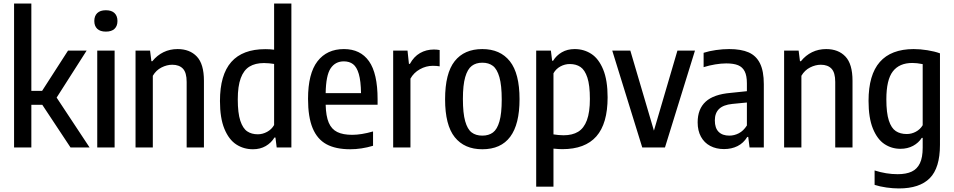

<svg xmlns="http://www.w3.org/2000/svg" viewBox="-20 -828 5356 1078"><path d="M376 0 217.5 -239.5H156V0H59V-808H156V-318H216.5L362 -544H466.5L298 -280L483 0Z M526 0V-544H623.5V0ZM509.5 -710Q509.5 -738.5 526 -754.5Q542.5 -770.5 574.5 -770.5Q606.5 -770.5 623 -754.5Q639.5 -738.5 639.5 -710Q639.5 -682 623 -666.2Q606.5 -650.5 574.5 -650.5Q542.5 -650.5 526 -666.2Q509.5 -682 509.5 -710Z M741 -544H822.5L830 -484.5H835.5Q862 -517.5 898 -535Q934 -552.5 977 -552.5Q1045.5 -552.5 1085.2 -510.5Q1125 -468.5 1125 -374.5V0H1028V-368Q1028 -420.5 1007 -442.5Q986 -464.5 947 -464.5Q917 -464.5 886.8 -449.2Q856.5 -434 838 -402.5V0H741Z M1215 -261Q1215 -408 1278.5 -480Q1342 -552 1469.5 -552Q1495.5 -552 1519 -549V-808H1616V0H1533.5L1526.5 -56H1521Q1503 -26 1472 -8Q1441 10 1400.5 10Q1348 10 1306.5 -17Q1265 -44 1240 -104.5Q1215 -165 1215 -261ZM1519 -126V-469Q1508 -471 1491.8 -472.5Q1475.5 -474 1462.5 -474Q1413 -474 1380.8 -454.2Q1348.5 -434.5 1331.8 -389.5Q1315 -344.5 1315 -270Q1315 -193.5 1329.2 -150.2Q1343.5 -107 1368 -90.5Q1392.5 -74 1427.5 -74Q1454.5 -74 1479.8 -87.8Q1505 -101.5 1519 -126Z M2100 -240H1808.5Q1810 -176 1825.8 -139.2Q1841.5 -102.5 1873.5 -86.8Q1905.5 -71 1957.5 -71Q2008.5 -71 2074.5 -90V-9.5Q2009 10 1946.5 10Q1864.5 10 1812.8 -18.2Q1761 -46.5 1735.2 -108.8Q1709.5 -171 1709.5 -273Q1709.5 -415 1762.5 -483.8Q1815.5 -552.5 1911 -552.5Q2003.5 -552.5 2051.8 -484.2Q2100 -416 2100 -271ZM1808.5 -305H2007Q2006 -373.5 1994.5 -412.8Q1983 -452 1962.2 -467.8Q1941.5 -483.5 1910.5 -483.5Q1862.5 -483.5 1836.2 -444Q1810 -404.5 1808.5 -305Z M2187.5 -544H2268L2276 -469.5H2281.5Q2303.5 -510 2338.2 -530Q2373 -550 2416 -550Q2432.5 -550 2448.5 -547V-455.5Q2433 -458.5 2410 -458.5Q2372 -458.5 2337.5 -439.2Q2303 -420 2284.5 -386.5V0H2187.5Z M2479 -270.5Q2479 -416.5 2532.8 -484.5Q2586.5 -552.5 2688 -552.5Q2788.5 -552.5 2842.8 -484Q2897 -415.5 2897 -271Q2897 10 2688 10Q2587.5 10 2533.2 -57.8Q2479 -125.5 2479 -270.5ZM2797 -269Q2797 -349 2784 -394.5Q2771 -440 2747.5 -458Q2724 -476 2688 -476Q2652.5 -476 2628.8 -458Q2605 -440 2592 -395.2Q2579 -350.5 2579 -272.5Q2579 -192.5 2591.8 -147.5Q2604.5 -102.5 2628 -84.5Q2651.5 -66.5 2688 -66.5Q2724 -66.5 2747.8 -84.2Q2771.5 -102 2784.2 -146.5Q2797 -191 2797 -269Z M2990.5 -544H3073L3080 -487H3085.5Q3103.5 -516.5 3134.5 -534.5Q3165.5 -552.5 3206.5 -552.5Q3258.5 -552.5 3300 -525.5Q3341.5 -498.5 3366.5 -438Q3391.5 -377.5 3391.5 -281.5Q3391.5 -134 3328.2 -62.2Q3265 9.5 3137 9.5Q3118.5 9.5 3087.5 6.5V220H2990.5ZM3292 -272.5Q3292 -349.5 3277.8 -392.5Q3263.5 -435.5 3239 -452Q3214.5 -468.5 3179 -468.5Q3151.5 -468.5 3126.5 -455Q3101.5 -441.5 3087.5 -416.5V-73.5Q3098.5 -71.5 3114.8 -70Q3131 -68.5 3144 -68.5Q3193.5 -68.5 3226 -88.2Q3258.5 -108 3275.2 -153Q3292 -198 3292 -272.5Z M3783.5 -544H3882L3713.5 0H3586L3417.5 -544H3519L3651.5 -94.5Z M4268.5 -355.5V0H4188.5L4181 -59H4175.5Q4154.5 -24.5 4121 -7.8Q4087.5 9 4045 9Q4001 9 3967.5 -8.8Q3934 -26.5 3915.5 -60.5Q3897 -94.5 3897 -141Q3897 -216 3942 -257.2Q3987 -298.5 4082.5 -306.5L4173.5 -316V-360Q4173.5 -403 4161.2 -427.2Q4149 -451.5 4124 -461.8Q4099 -472 4057.5 -472Q4029.5 -472 3996 -466.5Q3962.5 -461 3930.5 -451V-531.5Q3961 -541.5 3999.8 -547Q4038.5 -552.5 4074 -552.5Q4141 -552.5 4183.5 -533.8Q4226 -515 4247.2 -471.8Q4268.5 -428.5 4268.5 -355.5ZM4173.5 -123.5V-252.5L4091.5 -244.5Q4041.5 -239.5 4017.5 -216.5Q3993.5 -193.5 3993.5 -152Q3993.5 -109 4014.8 -87.8Q4036 -66.5 4075 -66.5Q4102.5 -66.5 4128.2 -79.8Q4154 -93 4173.5 -123.5Z M4382.5 -544H4464L4471.5 -484.5H4477Q4503.5 -517.5 4539.5 -535Q4575.5 -552.5 4618.5 -552.5Q4687 -552.5 4726.8 -510.5Q4766.5 -468.5 4766.5 -374.5V0H4669.5V-368Q4669.5 -420.5 4648.5 -442.5Q4627.5 -464.5 4588.5 -464.5Q4558.5 -464.5 4528.2 -449.2Q4498 -434 4479.5 -402.5V0H4382.5Z M4890.5 210V129Q4955.5 150 5020 150Q5068 150 5098.8 135.5Q5129.5 121 5145 88.5Q5160.5 56 5160.5 1V-54H5155.5Q5137.5 -26 5106.5 -9.2Q5075.5 7.5 5035.5 7.5Q4986 7.5 4945.8 -19.2Q4905.5 -46 4881 -106Q4856.5 -166 4856.5 -261.5Q4856.5 -408 4919.8 -480Q4983 -552 5109.5 -552.5Q5146.5 -552.5 5187 -546Q5227.5 -539.5 5257.5 -528.5V-14.5Q5257.5 114.5 5200.5 172.2Q5143.5 230 5027 230Q4994 230 4957 224.8Q4920 219.5 4890.5 210ZM5160.5 -125V-468Q5128 -474.5 5102.5 -474.5Q5029.5 -474.5 4993 -427.2Q4956.5 -380 4956.5 -270.5Q4956.5 -194 4970.5 -151.2Q4984.5 -108.5 5009.5 -92Q5034.5 -75.5 5071 -75.5Q5098 -75.5 5122.2 -88.5Q5146.5 -101.5 5160.5 -125Z"/></svg>

Font: Encode Sans Condensed Medium
Style: Regular
Weight: 500
Width: 3
Designer: Multiple Designers
Foundry: Impallari Type
Version: Version 2.000